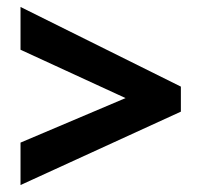

<svg xmlns="http://www.w3.org/2000/svg" viewBox="-20 -637 579 552"><path d="M39 -227V-105L500 -316V-388L39 -617V-494L341 -355Z"/></svg>

Font: Noto Sans Armenian SemiCondensed Medium
Style: Regular
Weight: 500
Width: 4
Designer: Monotype Design Team
Foundry: Monotype Imaging Inc.
Version: Version 2.008